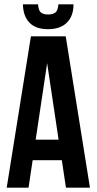

<svg xmlns="http://www.w3.org/2000/svg" viewBox="-20 -868 447 888"><path d="M396 0H285L266 -127H131L112 0H11L123 -700H284ZM145 -222H251L198 -576ZM320 -848Q320 -794 289.5 -763.5Q259 -733 202 -733Q145 -733 116 -763.5Q87 -794 86 -848H156Q158 -819 169.5 -810Q181 -801 202 -801Q224 -801 236 -810Q248 -819 250 -848Z"/></svg>

Font: SVN-Bebas Neue
Style: Bold
Weight: 700
Designer: Ryoichi Tsunekawa
Foundry: Ryoichi Tsunekawa
Version: Version 1.300; ttfautohint (v1.7.9-c794)